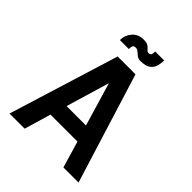

<svg xmlns="http://www.w3.org/2000/svg" viewBox="-243 -1016 1149 1149"><g transform="rotate(45 332.0 -441.5)"><path d="M40 -1 256 -700H407L624 -1H496L446 -170H218L168 -1ZM332 -550 250 -274H414ZM372 -777Q353 -777 340.5 -786.5Q328 -796 318.5 -805Q309 -814 296 -814Q278 -814 275 -803.5Q272 -793 272 -779H196Q196 -820 222.5 -851Q249 -882 296 -882Q322 -882 334.5 -873Q347 -864 354.5 -854.5Q362 -845 372 -845Q384 -845 389 -852Q394 -859 394 -880H470Q470 -857 463.5 -833Q457 -809 436 -793Q415 -777 372 -777Z"/></g></svg>

Font: Kulim Park
Style: Bold
Weight: 700
Designer: Noponies / Dale Sattler
Foundry: Noponies
Version: Version 1.000; ttfautohint (v1.8.3)